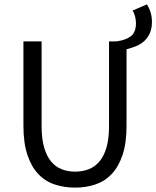

<svg xmlns="http://www.w3.org/2000/svg" viewBox="-20 -845 714 877"><path d="M323 12Q273 12 229.5 -2.5Q186 -17 154.5 -50.5Q123 -84 105 -138Q87 -192 87 -271V-656H170V-269Q170 -210 182 -170Q194 -130 214.5 -106Q235 -82 263 -71.5Q291 -61 323 -61Q356 -61 384 -71.5Q412 -82 433 -106Q454 -130 466 -170Q478 -210 478 -269V-656H511Q553 -661 577 -679Q601 -697 601 -739Q601 -754 597 -769.5Q593 -785 586 -797L651 -825Q662 -808 668 -788Q674 -768 674 -745Q674 -716 665 -695Q656 -674 640.5 -659Q625 -644 603.5 -635Q582 -626 558 -620V-271Q558 -192 540 -138Q522 -84 490.5 -50.5Q459 -17 416 -2.5Q373 12 323 12Z"/></svg>

Font: CV Source Sans
Style: Regular
Weight: 400
Designer: Paul D. Hunt
Foundry: Adobe Systems Incorporated
Version: Version 3.001